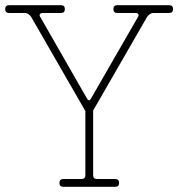

<svg xmlns="http://www.w3.org/2000/svg" viewBox="-30 -720 687 740"><path d="M329 -294V-45Q329 -30 344 -30H414Q429 -30 429 -15Q429 0 414 0H214Q199 0 199 -15Q199 -30 214 -30H284Q299 -30 299 -45V-292L90 -655Q86 -661 79.5 -665.5Q73 -670 65 -670H5Q-10 -670 -10 -685Q-10 -700 5 -700H205Q220 -700 220 -685Q220 -670 205 -670H135Q127 -670 124 -665.5Q121 -661 125 -655L306 -339Q313 -328 320 -339L502 -655Q506 -661 503 -665.5Q500 -670 492 -670H422Q407 -670 407 -685Q407 -700 422 -700H622Q637 -700 637 -685Q637 -670 622 -670H562Q554 -670 547.5 -665.5Q541 -661 537 -655Z"/></svg>

Font: Nixie One
Style: Regular
Weight: 400
Designer: Jovanny Lemonad
Foundry: Jovanny Lemonad
Version: Version 1.000 2011 initial release